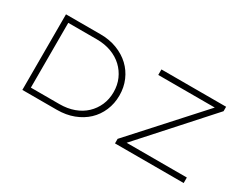

<svg xmlns="http://www.w3.org/2000/svg" viewBox="-85 -1120 1927 1540"><g transform="rotate(30 879.0 -350.0)"><path d="M175 0V-700H494Q579 -700 648.5 -673Q718 -646 767.5 -599.5Q817 -553 844.5 -489Q872 -425 872 -350Q872 -275 844.5 -210.5Q817 -146 767.5 -99.5Q718 -53 648.5 -26.5Q579 0 494 0ZM225 -33 211 -50H489Q563 -50 623.5 -72Q684 -94 727 -134.5Q770 -175 794 -229.5Q818 -284 818 -350Q818 -415 794 -469.5Q770 -524 727 -564.5Q684 -605 623.5 -627.5Q563 -650 489 -650H208L225 -665ZM1033 0V-42L1605 -674L1618 -649H1059V-700H1658V-659L1089 -26L1072 -51H1669V0Z"/></g></svg>

Font: Lexend Tera ExtraLight
Style: Regular
Weight: 250
Designer: Bonnie Shaver-Troup, Thomas Jockin
Foundry: Lexend
Version: Version 1.007